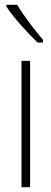

<svg xmlns="http://www.w3.org/2000/svg" viewBox="-20 -784 215 804"><path d="M52 -764H7V-756C39 -707 99 -643 137 -606H160V-617C124 -661 84 -710 52 -764ZM106 0V-529H70V0Z"/></svg>

Font: Noto Sans Ethiopic ExtraCondensed ExtraLight
Style: Regular
Weight: 200
Width: 2
Designer: Monotype Design Team
Foundry: Monotype Imaging Inc.
Version: Version 2.102